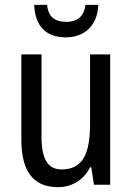

<svg xmlns="http://www.w3.org/2000/svg" viewBox="-20 -854 545 791"><path d="M385 -834H332C326 -784 296 -764 253 -764C206 -764 179 -784 174 -834H121C124 -747 170 -700 251 -700C331 -700 382 -752 385 -834ZM434 -630H351V-346C351 -219 321 -156 233 -156C177 -156 151 -199 151 -292V-630H68V-279C68 -155 112 -83 219 -83C275 -83 324 -111 351 -165H356L367 -93H434Z"/></svg>

Font: Noto Sans Kannada UI Condensed
Style: Regular
Weight: 400
Width: 3
Designer: Jelle Bosma - Monotype Design Team
Foundry: Monotype Imaging Inc.
Version: Version 2.005